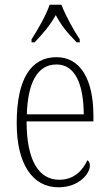

<svg xmlns="http://www.w3.org/2000/svg" viewBox="-20 -786 463 816"><path d="M114 -619V-606H127C165 -646 191 -676 217 -722C241 -676 267 -646 306 -606H319V-619C293 -657 258 -721 241 -766H191C176 -721 139 -657 114 -619ZM228 10C316 10 362 -48 362 -82C362 -95 357 -102 351 -105C332 -62 295 -22 232 -22C146 -22 93 -102 93 -270H377V-294C377 -450 321 -543 220 -543C112 -543 51 -451 51 -262C51 -88 119 10 228 10ZM336 -300H94C98 -431 137 -512 220 -512C301 -512 335 -426 336 -300Z"/></svg>

Font: Noto Serif Hebrew Condensed ExtraLight
Style: Regular
Weight: 200
Width: 3
Designer: Monotype Design Team
Foundry: Monotype Imaging Inc.
Version: Version 2.004